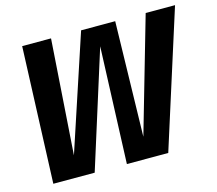

<svg xmlns="http://www.w3.org/2000/svg" viewBox="-98 -797 1037 919"><g transform="rotate(-15 421.0 -337.5)"><path d="M57.5 0 84 -675H227L188 -106L376 -675H545L532 -106L696 -675H841.5L627 0H422L444.5 -577.5L262.5 0Z"/></g></svg>

Font: Anybody SemiBold
Style: Italic
Weight: 600
Italic angle: -10°
Designer: Tyler Finck
Foundry: Etcetera Type Company
Version: Version 1.010; ttfautohint (v1.8.3) -l 8 -r 50 -G 200 -x 14 